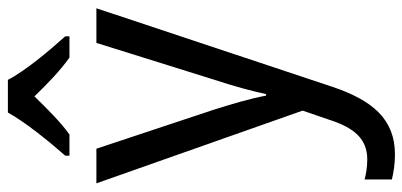

<svg xmlns="http://www.w3.org/2000/svg" viewBox="-294 -512 1046 499"><g transform="rotate(-90 229.5 -263.0)"><path d="M271 -766H186C162 -722 111 -659 74 -617V-606H129C160 -628 194 -662 228 -697C262 -662 296 -629 329 -606H384V-617C348 -657 294 -721 271 -766ZM2 -536 191 0 167 70C146 135 117 168 64 168C45 168 26 165 12 161V232C29 236 51 240 77 240C169 240 218 181 253 77L457 -536H367L272 -232C255 -181 241 -129 234 -95H230C222 -138 208 -184 193 -232L92 -536Z"/></g></svg>

Font: Noto Sans Bengali SemiCondensed
Style: Regular
Weight: 400
Width: 4
Designer: Jelle Bosma - Monotype Design Team
Foundry: Monotype Imaging Inc.
Version: Version 2.003